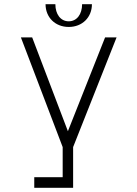

<svg xmlns="http://www.w3.org/2000/svg" viewBox="-20 -699 658 919"><path d="M483 -520 305 -71 134 -520H80L280 5V149H144V200H330V5L538 -520ZM198 -679C198 -616 244 -570 309 -570C374 -570 420 -616 420 -679H373C373 -631 348 -597 309 -597C270 -597 245 -631 245 -679Z"/></svg>

Font: Grotesk 01 Extrafine
Style: Bold
Weight: 400
Designer: Frank Adebiaye, contributions by Jérémy Landes, Ariel Martín Pérez
Foundry: Velvetyne Type Foundry
Version: Version 3.000;Glyphs 3.1.2 (3150)